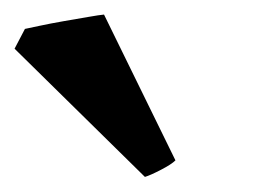

<svg xmlns="http://www.w3.org/2000/svg" viewBox="-31 -720 350 261"><path d="M207.5 -502Q202.1 -496.6 188 -489.3Q173.8 -481.9 166 -479.5L-11.2 -653.8L2.9 -680.7Q7.3 -681.6 22.2 -684.8Q37.1 -688 55.4 -691.2Q73.7 -694.3 89.1 -697Q104.5 -699.7 110.4 -700.2Z"/></svg>

Font: Namdhinggo
Style: Bold
Weight: 700
Designer: Victor Gaultney
Foundry: SIL International
Version: Version 3.001